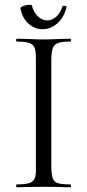

<svg xmlns="http://www.w3.org/2000/svg" viewBox="-20 -788 367 808"><path d="M50 -12Q86 -12 103 -17.5Q120 -23 126 -37Q132 -51 131 -81V-544Q131 -574 125 -588Q119 -602 102 -607.5Q85 -613 50 -613Q48 -613 48 -619Q48 -625 50 -625L96 -624Q136 -622 162 -622Q192 -622 232 -624L276 -625Q279 -625 279 -619Q279 -613 276 -613Q241 -613 224.5 -607Q208 -601 202.5 -586.5Q197 -572 196 -542V-81Q197 -51 202.5 -36.5Q208 -22 224.5 -17Q241 -12 276 -12Q279 -12 279 -6Q279 0 277 0Q248 0 232 -1L165 -2L99 -1Q81 0 51 0Q48 0 48 -6Q48 -12 50 -12ZM66 -752Q65 -758 78.5 -763Q92 -768 104 -768Q114 -768 114 -765Q122 -735 140 -718.5Q158 -702 179 -702Q199 -702 216.5 -717.5Q234 -733 243 -761Q245 -764 249 -764Q253 -764 257 -762Q261 -760 260 -758Q249 -713 220.5 -689Q192 -665 159 -665Q127 -665 100.5 -688Q74 -711 66 -752Z"/></svg>

Font: Cormorant Upright
Style: Regular
Weight: 400
Designer: Christian Thalmann (Catharsis Fonts)
Foundry: Catharsis Fonts
Version: Version 3.302